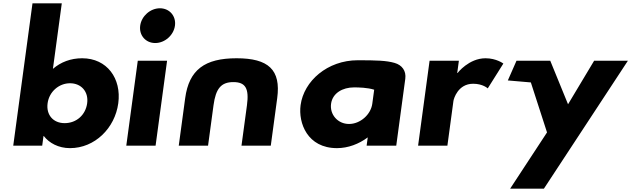

<svg xmlns="http://www.w3.org/2000/svg" viewBox="-20 -880 3813 1160"><path d="M694.6 -256C714.9 -406 626.4 -528 476.4 -528C407.4 -528 347.3 -505 299.7 -464L353.3 -860H176.3L60 0H235L242.8 -58H244.8C277.2 -16 333 15 403 15C553 15 674.3 -106 694.6 -256ZM506.6 -256C497.1 -186 442.4 -136 370.4 -136C301.4 -136 258.1 -186 267.6 -256C277.2 -327 337 -377 403 -377C470 -377 516.2 -327 506.6 -256Z M946.2 -830C888.2 -830 834.9 -783 827 -725C819.2 -667 859.8 -620 917.8 -620C975.8 -620 1029.2 -667 1037 -725C1044.9 -783 1004.2 -830 946.2 -830ZM812.4 -513H989.4L920 0H743Z M1237 0H1060L1098.8 -287C1122.1 -459 1217.4 -528 1409.4 -528C1601.4 -528 1678.1 -459 1654.8 -287L1616 0H1439L1472 -244C1485.6 -345 1463.9 -384 1389.9 -384C1315.9 -384 1283.6 -345 1270 -244Z M2374 0 2428.6 -404C2435 -451 2409.8 -487 2363.6 -500C2314.5 -514 2255.8 -516 2141.8 -516C1957.8 -516 1815.7 -390 1796.1 -245C1781.5 -137 1837 15 2016 15C2083 15 2148.4 -10 2201.8 -50L2195 0ZM1980.2 -253C1989 -318 2050.6 -352 2118.6 -352C2145.6 -352 2200.5 -351 2240.7 -338L2229.2 -253C2220.4 -188 2156.7 -131 2088.7 -131C2020.7 -131 1971.4 -188 1980.2 -253Z M2506 0H2683L2719.5 -270C2721.3 -283 2746.6 -374 2838.6 -374C2897.6 -374 2926.8 -346 2926.8 -346L3021.1 -496C3021.1 -496 2979.4 -528 2913.4 -528C2812.4 -528 2744.4 -439 2744.4 -439H2742.4L2752.4 -513H2575.4Z M3569.5 -513 3411.9 -250 3304.5 -513H3100.5L3048.2 -394L3187.2 -382L3284.9 -80L3062 260H3266L3773.5 -513Z"/></svg>

Font: Hussar Techniczny
Style: Bold 
Weight: 700
Foundry: Cannot Into Space Fonts
Version: Version 0.77